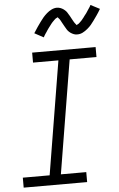

<svg xmlns="http://www.w3.org/2000/svg" viewBox="-63 -1012 653 1055"><g transform="rotate(-5 263.5 -484.5)"><path d="M374 0H24V-55H172L275 -680H135V-735H485V-680H337L234 -55H374ZM392 -813Q387 -813 382 -813.5Q377 -814 372.5 -816Q368 -818 363.5 -820Q359 -822 355 -825Q351 -828 347.5 -831Q344 -834 341 -837.5Q338 -841 335.5 -845Q333 -849 330.5 -853.5Q328 -858 325.5 -862Q323 -866 321 -870Q319 -874 316.5 -878Q314 -882 311.5 -887Q309 -892 306.5 -896.5Q304 -901 301.5 -904.5Q299 -908 295.5 -911.5Q292 -915 292 -917Q292 -916 287 -914Q282 -912 279 -909.5Q276 -907 272 -903Q268 -899 266 -897Q264 -895 262 -893Q260 -891 258 -888.5Q256 -886 253.5 -883Q251 -880 249 -877Q247 -874 244.5 -871Q242 -868 239.5 -864.5Q237 -861 234 -857Q231 -853 228.5 -849Q226 -845 223.5 -841Q221 -837 217.5 -832.5Q214 -828 211.5 -823Q209 -818 206 -813L156 -840Q167 -858 177.5 -873Q188 -888 197 -900.5Q206 -913 214.5 -923Q223 -933 235.5 -944Q248 -955 262.5 -962Q277 -969 292 -969Q297 -969 301.5 -968Q306 -967 311 -965.5Q316 -964 320 -961.5Q324 -959 328 -956.5Q332 -954 335.5 -950.5Q339 -947 342 -944Q345 -941 347.5 -936.5Q350 -932 352.5 -928Q355 -924 357.5 -920Q360 -916 362 -912Q364 -908 366.5 -903.5Q369 -899 371.5 -894.5Q374 -890 376.5 -885.5Q379 -881 381.5 -877.5Q384 -874 387.5 -870Q391 -866 391 -864Q391 -865 396 -867Q401 -869 404 -871.5Q407 -874 411 -878Q415 -882 417 -884Q419 -886 421.5 -888.5Q424 -891 425.5 -893.5Q427 -896 429.5 -898.5Q432 -901 434 -904Q436 -907 438.5 -910.5Q441 -914 444 -917.5Q447 -921 449.5 -924.5Q452 -928 454.5 -932Q457 -936 460 -940.5Q463 -945 466 -949.5Q469 -954 472 -958.5Q475 -963 477 -968L527 -942Q516 -923 505.5 -908Q495 -893 486 -880.5Q477 -868 469 -858.5Q461 -849 448 -838Q435 -827 421 -820Q407 -813 392 -813Z"/></g></svg>

Font: Iosevka Light Oblique
Style: Regular
Weight: 300
Italic angle: -9°
Monospace: yes
Designer: Belleve Invis
Foundry: Belleve Invis
Version: Version 32.5.0; ttfautohint (v1.8.4)